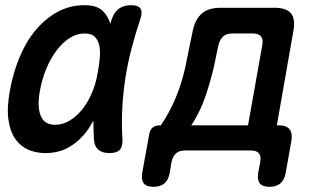

<svg xmlns="http://www.w3.org/2000/svg" viewBox="-20 -580 1240 740"><path d="M155 10Q119 10 89 -3Q59 -16 39 -44.5Q19 -73 12.5 -118.5Q6 -164 18 -230Q30 -298 55 -358.5Q80 -419 117 -463.5Q154 -508 201.5 -534Q249 -560 306 -560Q354 -560 377 -537Q397 -517 405 -488Q408 -497 411 -507Q421 -535 439.5 -547.5Q458 -560 485 -560Q513 -560 521.5 -547Q530 -534 521 -507Q502 -450 487.5 -395Q473 -340 464 -283.5Q455 -227 451.5 -167.5Q448 -108 452 -42Q453 -15 441.5 -2.5Q430 10 402 10Q374 10 359 -3Q344 -16 342 -42Q340 -80 340 -115Q331 -99 322 -85Q292 -41 250.5 -15.5Q209 10 155 10ZM193 -99Q219 -99 244.5 -113Q270 -127 292.5 -153Q315 -179 332 -216.5Q349 -254 357 -302Q362 -329 364.5 -355.5Q367 -382 363 -403Q359 -424 346 -437.5Q333 -451 306 -451Q276 -451 248.5 -433.5Q221 -416 198 -385.5Q175 -355 158 -314Q141 -273 133 -226Q123 -168 137 -133.5Q151 -99 193 -99Z M571 140Q545 140 534.5 127Q524 114 528 87L555 -62Q558 -80 568.5 -88.5Q579 -97 597 -97H600Q614 -117 632 -150Q650 -183 666 -225.5Q682 -268 693 -316L723 -462Q733 -507 758.5 -528.5Q784 -550 829 -550H1039Q1084 -550 1101.5 -528.5Q1119 -507 1111 -462L1047 -97H1054Q1084 -97 1096 -82Q1108 -67 1103 -37L1081 87Q1076 114 1060.5 127Q1045 140 1019 140Q992 140 981.5 127Q971 114 975 87L983 44Q987 22 978 11Q969 0 947 0H693Q671 0 658.5 11Q646 22 641 44L634 87Q629 114 613.5 127Q598 140 571 140ZM991 -407Q995 -429 985.5 -440Q976 -451 954 -451H875Q853 -451 840.5 -440Q828 -429 822 -407L803 -316Q791 -267 777 -224Q763 -181 746.5 -148Q730 -115 717 -97H936Z"/></svg>

Font: Maple Mono NL SemiBold
Style: Italic
Weight: 600
Italic angle: -10°
Monospace: yes
Designer: subframe7536
Version: Version 7.000